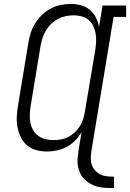

<svg xmlns="http://www.w3.org/2000/svg" viewBox="-20 -763 662 977"><path d="M560 194Q540 194 519 193Q498 192 478.5 187.5Q459 183 442 173.5Q425 164 411 150.5Q397 137 388.5 119.5Q380 102 376.5 82Q373 62 375 41.5Q377 21 380 0L395 -91Q382 -68 362.5 -48Q343 -28 319 -15.5Q295 -3 269.5 2.5Q244 8 219 8Q191 8 164 0.5Q137 -7 117 -24Q97 -41 85.5 -65.5Q74 -90 69 -116.5Q64 -143 65.5 -171.5Q67 -200 72 -228L124 -543Q128 -569 136 -594.5Q144 -620 158.5 -643.5Q173 -667 193.5 -687Q214 -707 238 -719.5Q262 -732 288.5 -737.5Q315 -743 341 -743Q368 -743 393 -736Q418 -729 437 -713Q456 -697 467.5 -674.5Q479 -652 484 -627L502 -735H622V-677H558L446 0Q443 19 442 37.5Q441 56 446 72.5Q451 89 462.5 102.5Q474 116 489.5 124Q505 132 523.5 134Q542 136 560 136ZM252 -50Q271 -50 290.5 -53.5Q310 -57 327.5 -66Q345 -75 360.5 -89.5Q376 -104 386.5 -121Q397 -138 403 -157Q409 -176 412 -195L465 -510Q468 -531 469 -552Q470 -573 466.5 -593Q463 -613 454.5 -631Q446 -649 431 -661.5Q416 -674 396.5 -679.5Q377 -685 356 -685Q335 -685 315 -681Q295 -677 276.5 -667.5Q258 -658 242 -643Q226 -628 215 -610Q204 -592 197.5 -572.5Q191 -553 187 -533L135 -218Q132 -198 131.5 -177Q131 -156 135 -136.5Q139 -117 149 -100Q159 -83 175 -71.5Q191 -60 211 -55Q231 -50 252 -50Z"/></svg>

Font: Iosevka Curly Slab LtEx
Style: Italic
Weight: 300
Width: 7
Italic angle: -9°
Monospace: yes
Designer: Belleve Invis
Foundry: Belleve Invis
Version: Version 11.1.0; ttfautohint (v1.8.3)